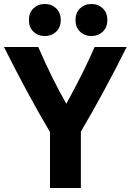

<svg xmlns="http://www.w3.org/2000/svg" viewBox="-32 -936 673 964"><path d="M374 8H219V-273Q106 -464 -12 -700H160Q229 -541 301 -415Q389 -575 443 -700H604Q494 -479 374 -275ZM273 -835Q273 -799 250 -777Q227 -755 193 -755Q159 -755 136 -777Q113 -799 113 -835Q113 -872 136 -894Q159 -916 193 -916Q227 -916 250 -894Q273 -872 273 -835ZM507 -835Q507 -799 484 -777Q461 -755 427 -755Q393 -755 370 -777Q347 -799 347 -835Q347 -872 370 -894Q393 -916 427 -916Q461 -916 484 -894Q507 -872 507 -835Z"/></svg>

Font: Repo
Style: Bold
Weight: 700
Designer: Stefan Peev
Foundry: Context Ltd
Version: Version 001.000